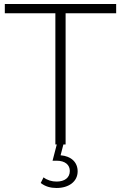

<svg xmlns="http://www.w3.org/2000/svg" viewBox="-20 -720 603 957"><path d="M307 -654C307 -654 307 0 307 0C307 0 296 0 296 0C296 0 282 54 282 54C335 58 367 89 367 134C367 185 323 217 262 217C232 217 206 210 183 192C183 192 197 164 197 164C215 178 238 185 262 185C302 185 328 166 328 132C328 102 305 81 262 81C262 81 242 81 242 81C242 81 263 0 263 0C263 0 256 0 256 0C256 0 256 -654 256 -654C256 -654 4 -654 4 -654C4 -654 4 -700 4 -700C4 -700 559 -700 559 -700C559 -700 559 -654 559 -654C559 -654 307 -654 307 -654Z"/></svg>

Font: TamingNoise
Style: Regular
Weight: 500
Designer: Julieta Ulanovsky
Foundry: Julieta Ulanovsky
Version: ""